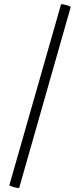

<svg xmlns="http://www.w3.org/2000/svg" viewBox="-20 -752 391 938"><path d="M26 152 278 -730Q280 -734 303 -727.5Q326 -721 325 -716L74 165Q72 169 48.5 162.5Q25 156 26 152Z"/></svg>

Font: Cormorant Unicase
Style: Bold
Weight: 700
Designer: Christian Thalmann (Catharsis Fonts)
Foundry: Catharsis Fonts
Version: Version 4.000